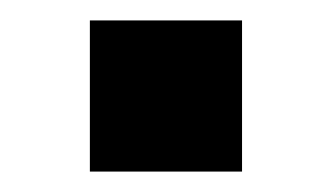

<svg xmlns="http://www.w3.org/2000/svg" viewBox="-20 -168 325 188"><path d="M217 0V-148H68V0Z"/></svg>

Font: Matrixport Bold
Style: Regular
Weight: 600
Designer: Ninad Kale (Devanagari), Jonny Pinhorn (Latin)
Foundry: Indian Type Foundry
Version: Version 2.000;PS 1.0;hotconv 1.0.79;makeotf.lib2.5.61930; tt